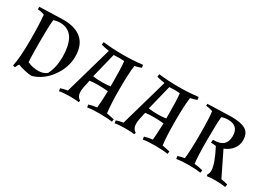

<svg xmlns="http://www.w3.org/2000/svg" viewBox="-22 -1056 2179 1599"><g transform="rotate(30 1067.5 -256.5)"><path d="M36 -519 266 -526Q380 -526 441.5 -472Q503 -418 503 -310.5Q503 -203 435.5 -110Q368 -17 268 12Q242 12 200.5 2.5Q159 -7 132 -18Q121 -5 112 19L91 14Q110 -75 110 -237.5Q110 -400 101 -481Q67 -494 36 -494ZM192 -480Q185 -415 185 -272.5Q185 -130 189 -75Q239 -52 291.5 -52Q344 -52 375 -79Q413 -151 413 -256Q413 -354 380 -419Q362 -453 329.5 -472Q297 -491 258.5 -491Q220 -491 192 -480Z M647 -532Q741 -521 837 -521Q933 -521 1026 -532L1030 -506Q1000 -494 968 -488Q957 -406 957 -260Q957 -114 968 -32Q988 -29 1042 -17L1038 8Q990 0 915 0Q840 0 800 8L796 -18Q830 -29 873 -34Q879 -92 882 -195Q835 -200 788 -200Q741 -200 706 -195Q686 -113 686 -81Q686 -32 721 -12L717 5Q694 0 630 0Q566 0 529 8L525 -18Q549 -27 591 -34L721 -490Q677 -497 644 -506ZM714 -242Q753 -236 800.5 -236Q848 -236 882 -242Q882 -427 874 -481Q840 -483 823.5 -483Q807 -483 773 -481Z M1182 -532Q1276 -521 1372 -521Q1468 -521 1561 -532L1565 -506Q1535 -494 1503 -488Q1492 -406 1492 -260Q1492 -114 1503 -32Q1523 -29 1577 -17L1573 8Q1525 0 1450 0Q1375 0 1335 8L1331 -18Q1365 -29 1408 -34Q1414 -92 1417 -195Q1370 -200 1323 -200Q1276 -200 1241 -195Q1221 -113 1221 -81Q1221 -32 1256 -12L1252 5Q1229 0 1165 0Q1101 0 1064 8L1060 -18Q1084 -27 1126 -34L1256 -490Q1212 -497 1179 -506ZM1249 -242Q1288 -236 1335.5 -236Q1383 -236 1417 -242Q1417 -427 1409 -481Q1375 -483 1358.5 -483Q1342 -483 1308 -481Z M1652 -519 1882 -526Q1972 -526 2017 -499.5Q2062 -473 2062 -403Q2062 -355 2032.5 -318Q2003 -281 1955 -263L2067 -34Q2101 -28 2131 -20L2127 7Q2085 0 2032.5 0Q1980 0 1950 5L1946 -11Q1959 -24 1959 -54Q1959 -115 1889 -250Q1868 -254 1840 -254L1842 -283H1852Q1970 -283 1970 -391Q1970 -491 1869 -491Q1835 -491 1808 -480Q1801 -414 1801 -254Q1801 -94 1810 -33Q1854 -28 1892 -18L1889 7Q1837 0 1772.5 0Q1708 0 1657 8L1653 -18Q1681 -27 1716 -33Q1726 -108 1726 -266.5Q1726 -425 1717 -486Q1678 -499 1652 -499Z"/></g></svg>

Font: Almendra SC
Style: Regular
Weight: 400
Designer: Ana Sanfelippo
Foundry: Ana Sanfelippo
Version: Version 1.003